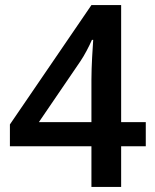

<svg xmlns="http://www.w3.org/2000/svg" viewBox="-20 -736 612 756"><path d="M554 -160V-255H457V-716H340L19 -246V-160H340V0H457V-160ZM340 -255H133L296 -494C313 -519 330 -552 342 -579H347C345 -550 340 -477 340 -423Z"/></svg>

Font: Noto Sans Sinhala SemiBold
Style: Regular
Weight: 600
Designer: Jelle Bosma - Monotype Design Team
Foundry: Monotype Imaging Inc.
Version: Version 2.006